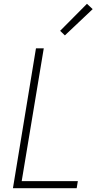

<svg xmlns="http://www.w3.org/2000/svg" viewBox="-20 -989 540 1009"><path d="M48 0 169 -735H210L94 -37H389L383 0ZM321 -803 296 -827 437 -969 467 -941Z"/></svg>

Font: Iosevka Curly XLtObl
Style: Regular
Weight: 200
Italic angle: -9°
Monospace: yes
Designer: Belleve Invis
Foundry: Belleve Invis
Version: Version 11.1.0; ttfautohint (v1.8.3)